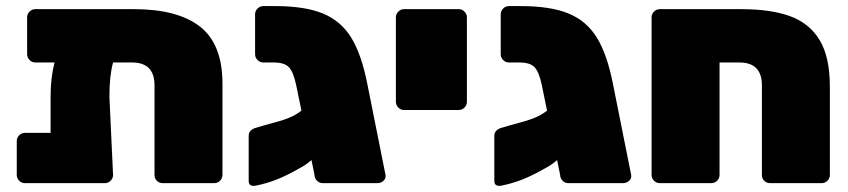

<svg xmlns="http://www.w3.org/2000/svg" viewBox="-20 -601 2784 630"><path d="M710 -326V-27Q710 -16 702 -8Q694 0 683 0H514Q503 0 495 -7.5Q487 -15 487 -26V-321Q487 -396 413 -396H351Q339 -353 339 -284L351 -27Q351 -16 343 -8Q335 0 324 0H62Q51 0 43 -8Q35 -16 35 -27V-138Q35 -149 43 -157Q51 -165 62 -165H146V-284Q146 -347 159 -396H96Q85 -396 77 -404Q69 -412 69 -423V-544Q69 -555 77 -563Q85 -571 96 -571H419Q563 -571 636.5 -513.5Q710 -456 710 -326Z M1218 0H1039Q1028 0 1020 -8Q1012 -16 1012 -27L1002 -76Q986 -61 963 -49Q921 -25 888 -12Q855 1 820 8L813 9Q796 9 796 -7V-156Q796 -173 817 -181Q818 -181 848 -190Q909 -206 927 -214Q950 -223 969 -238L952 -321Q943 -364 928.5 -380Q914 -396 878 -396H844Q833 -396 825 -404Q817 -412 817 -423V-554Q817 -565 825 -573Q833 -581 844 -581H883Q981 -581 1040 -556.5Q1099 -532 1132.5 -477.5Q1166 -423 1185 -327L1245 -27Q1247 -16 1238.5 -8Q1230 0 1218 0Z M1279 -267V-544Q1279 -555 1287 -563Q1295 -571 1306 -571H1485Q1496 -571 1504 -563Q1512 -555 1512 -544V-267Q1512 -256 1504 -248Q1496 -240 1485 -240H1306Q1295 -240 1287 -248Q1279 -256 1279 -267Z M2024 0H1845Q1834 0 1826 -8Q1818 -16 1818 -27L1808 -76Q1792 -61 1769 -49Q1727 -25 1694 -12Q1661 1 1626 8L1619 9Q1602 9 1602 -7V-156Q1602 -173 1623 -181Q1624 -181 1654 -190Q1715 -206 1733 -214Q1756 -223 1775 -238L1758 -321Q1749 -364 1734.5 -380Q1720 -396 1684 -396H1650Q1639 -396 1631 -404Q1623 -412 1623 -423V-554Q1623 -565 1631 -573Q1639 -581 1650 -581H1689Q1787 -581 1846 -556.5Q1905 -532 1938.5 -477.5Q1972 -423 1991 -327L2051 -27Q2053 -16 2044.5 -8Q2036 0 2024 0Z M2118 -27V-544Q2118 -555 2126 -563Q2134 -571 2145 -571H2411Q2510 -571 2573.5 -547.5Q2637 -524 2670 -468.5Q2703 -413 2703 -317V-27Q2703 -16 2695 -8Q2687 0 2676 0H2507Q2496 0 2488 -7.5Q2480 -15 2480 -26V-321Q2480 -396 2406 -396H2341V-27Q2341 -16 2333 -8Q2325 0 2314 0H2145Q2134 0 2126 -8Q2118 -16 2118 -27Z"/></svg>

Font: Rubik
Style: Regular
Weight: 900
Designer: Hubert & Fischer
Foundry: Hubert & Fischer
Version: Version 1.100